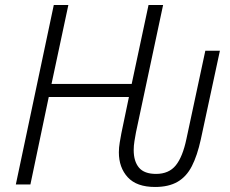

<svg xmlns="http://www.w3.org/2000/svg" viewBox="-20 -734 916 764"><path d="M597 10Q524 10 488.5 -28.5Q453 -67 453 -128Q453 -147 456.5 -167.5Q460 -188 463 -204L493 -348H174L101 0H43L194 -714H252L185 -400H504L571 -714H629L521 -207Q518 -191 515 -172.5Q512 -154 512 -137Q512 -92 533 -67Q554 -42 601 -42Q652 -42 679.5 -76Q707 -110 722 -182L797 -532H855L779 -179Q765 -115 743.5 -73Q722 -31 686.5 -10.5Q651 10 597 10Z"/></svg>

Font: Noto Sans Display Light
Style: Italic
Weight: 300
Italic angle: -12°
Designer: Monotype Design Team
Foundry: Monotype Imaging Inc.
Version: Version 2.003